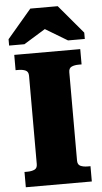

<svg xmlns="http://www.w3.org/2000/svg" viewBox="-62 -987 546 1026"><g transform="rotate(-5 211.0 -474.5)"><path d="M103 -118V-592Q103 -614 87.5 -621Q72 -628 49 -628H34V-710H388V-628H373Q350 -628 334.5 -621Q319 -614 319 -592V-118Q319 -96 334.5 -89Q350 -82 373 -82H388V0H34V-82H49Q72 -82 87.5 -89Q103 -96 103 -118ZM288 -949H141L11 -796V-762H93L254 -861L164 -860L327 -762H417V-796Z"/></g></svg>

Font: Roboto Serif ExtraBold
Style: Regular
Weight: 800
Designer: Greg Gazdowicz
Foundry: Commercial Type
Version: Version 1.008